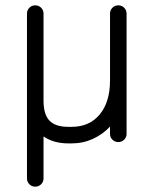

<svg xmlns="http://www.w3.org/2000/svg" viewBox="-20 -532 535 719"><path d="M143 136Q143 149 134 158Q125 167 112 167Q99 167 90 158Q81 149 81 136V-481Q81 -494 90 -503Q99 -512 112 -512Q125 -512 134 -503Q143 -494 143 -481V-155Q143 -104 165 -80.5Q187 -57 236 -57H248Q315 -57 353.5 -103.5Q392 -150 392 -231V-481Q392 -494 401 -503Q410 -512 423 -512Q436 -512 445 -503Q454 -494 454 -481V-30Q454 -18 445 -9Q436 0 423 0Q410 0 401 -9Q392 -18 392 -30V-58Q365 -29 328 -12Q291 5 248 5H236Q181 5 143 -21Z"/></svg>

Font: Libertine Sup Medium
Style: Regular
Weight: 500
Designer: Bastien Sozeau
Foundry: NBR — Bastien Sozeau
Version: Version 2.003; ttfautohint (v1.8.4.7-5d5b);gftools[0.9.33]